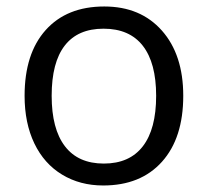

<svg xmlns="http://www.w3.org/2000/svg" viewBox="-20 -565 644 595"><path d="M547.9 -268.1Q547.9 -137.2 481.9 -63.7Q416 9.8 299.8 9.8Q228 9.8 172.4 -23.9Q116.7 -57.6 86.4 -120.6Q56.2 -183.6 56.2 -268.1Q56.2 -398.9 121.6 -471.9Q187 -544.9 303.2 -544.9Q415.5 -544.9 481.7 -470.2Q547.9 -395.5 547.9 -268.1ZM140.1 -268.1Q140.1 -165.5 181.2 -111.8Q222.2 -58.1 301.8 -58.1Q381.3 -58.1 422.6 -111.6Q463.9 -165 463.9 -268.1Q463.9 -370.1 422.6 -423.1Q381.3 -476.1 300.8 -476.1Q221.2 -476.1 180.7 -423.8Q140.1 -371.6 140.1 -268.1Z"/></svg>

Font: f02265186
Style: Regular
Weight: 400
Foundry: Ascender Corporation
Version: Version 1.10